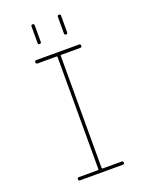

<svg xmlns="http://www.w3.org/2000/svg" viewBox="-170 -1013 839 1096"><g transform="rotate(-20 250.0 -465.0)"><path d="M235.4 -19.5Q240.2 -19.5 240.2 -25.4V-705.1Q240.2 -710 235.4 -710H120.1Q110.4 -710 110.4 -720.2Q110.4 -730.5 120.1 -730.5H379.9Q389.6 -730.5 389.6 -720.2Q389.6 -710 379.9 -710H264.6Q259.8 -710 259.8 -705.1V-25.4Q259.8 -20.5 264.6 -19.5H379.9Q389.6 -19.5 389.6 -9.8Q389.6 0 379.9 0H120.1Q110.4 0 110.4 -9.8Q110.4 -19.5 120.1 -19.5ZM320.3 -820.3V-919.9Q320.3 -929.7 330.1 -929.7Q339.8 -929.7 339.8 -919.9V-820.3Q339.8 -809.6 330.1 -809.6Q320.3 -809.6 320.3 -820.3ZM160.2 -820.3V-919.9Q160.2 -929.7 169.9 -929.7Q179.7 -929.7 179.7 -919.9V-820.3Q179.7 -809.6 169.9 -809.6Q160.2 -809.6 160.2 -820.3Z"/></g></svg>

Font: Rounded Mgen+ 1m thin
Style: Regular
Weight: 100
Designer: [Source Han Sans]
Ryoko NISHIZUKA  (kana & ideographs); Paul D. Hunt (Latin, Greek & Cyrillic); Wenlong ZHANG  (bopomofo
Version: Version 1.059.20150602